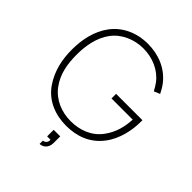

<svg xmlns="http://www.w3.org/2000/svg" viewBox="-269 -916 1294 1294"><g transform="rotate(45 378.0 -269.0)"><path d="M463.5 -375V-331.2H665.6C661.5 -259.4 645.8 -193.8 600 -131.2C546.9 -58.3 463.5 -28.1 377.1 -28.1C291.7 -28.1 208.3 -60.4 155.2 -131.2C101 -203.1 88.5 -289.6 88.5 -375C88.5 -460.4 105.2 -551 155.2 -617.7C206.3 -686.5 291.7 -721.9 377.1 -721.9C463.5 -721.9 546.9 -687.5 597.9 -620.8C609.4 -606.2 621.9 -584.4 631.2 -566.7L674 -584.4C663.5 -606.2 650 -629.2 636.5 -646.9C575 -727.1 480.2 -765.6 377.1 -765.6C270.8 -765.6 178.1 -722.9 119.8 -645.8C60.4 -566.7 41.7 -467.7 41.7 -375C41.7 -287.5 58.3 -192.7 116.7 -108.3C177.1 -21.9 274 15.6 377.1 15.6C477.1 15.6 570.8 -16.7 636.5 -103.1C694.8 -179.2 714.6 -279.2 714.6 -360.4V-375ZM337.5 156.2H369.8C372.9 186.5 347.9 196.9 337.5 196.9V228.1C362.5 228.1 400 209.4 400 156.2V93.8H337.5Z"/></g></svg>

Font: Manrope Thin
Style: Regular
Weight: 100
Width: 4
Designer: Michael Sharanda
Foundry: Michael Sharanda
Version: Version 2.000;PS 002.000;hotconv 1.0.88;makeotf.lib2.5.64775